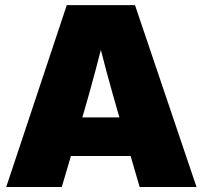

<svg xmlns="http://www.w3.org/2000/svg" viewBox="-20 -748 811 768"><path d="M4.9 0 247.1 -727.5H520L766.1 0H538.6L456.5 -282.2Q429.7 -374 405 -465.6Q380.4 -557.1 357.4 -654.3H410.2Q386.2 -557.1 361.8 -465.6Q337.4 -374 310.5 -282.2L227.1 0ZM185.5 -124V-278.3H585.9V-124Z"/></svg>

Font: Inter 28pt Black
Style: Regular
Weight: 900
Designer: Rasmus Andersson
Foundry: rsms
Version: Version 4.001;git-66647c0bb